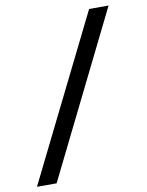

<svg xmlns="http://www.w3.org/2000/svg" viewBox="-91 -765 739 962"><g transform="rotate(-10 278.5 -284.0)"><path d="M18 132 430 -700H529L118 132Z"/></g></svg>

Font: Lexend
Style: Regular
Weight: 400
Designer: Bonnie Shaver-Troup, Thomas Jockin
Foundry: Lexend
Version: Version 1.007; ttfautohint (v1.8.3)